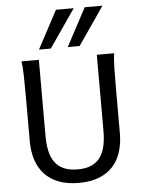

<svg xmlns="http://www.w3.org/2000/svg" viewBox="-64 -1041 831 1104"><g transform="rotate(-5 351.5 -489.5)"><path d="M612.8 -712.9Q607.9 -683.6 606.7 -630.1Q605.5 -576.7 605.5 -500.5V-251.5Q605.5 -191.9 589.8 -143.3Q574.2 -94.7 542.2 -60.1Q510.3 -25.4 461.4 -6.6Q412.6 12.2 346.7 12.2Q279.8 12.2 230.7 -6.6Q181.6 -25.4 149.4 -60.1Q117.2 -94.7 101.3 -143.3Q85.4 -191.9 85.4 -251.5V-500.5Q85.4 -572.8 84.2 -628.2Q83 -683.6 78.1 -712.9H178.2V-273.4Q178.2 -225.6 186.5 -187.3Q194.8 -148.9 214.4 -121.8Q233.9 -94.7 266.1 -80.3Q298.3 -65.9 346.7 -65.9Q394 -65.9 425.8 -80.3Q457.5 -94.7 476.8 -121.8Q496.1 -148.9 504.4 -187.3Q512.7 -225.6 512.7 -273.4V-712.9ZM403.8 -991.2 252.4 -771.5H184.1L301.3 -991.2ZM569.8 -991.2 418.5 -771.5H350.1L467.3 -991.2Z"/></g></svg>

Font: Andika Eur
Style: Regular
Weight: 400
Designer: Victor Gaultney, Annie Olsen, Julie Remington, Don Collingsworth, Eric Hays, Becca Hirsbrunner
Foundry: SIL International
Version: Version 5.000